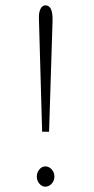

<svg xmlns="http://www.w3.org/2000/svg" viewBox="-20 -688 353 720"><path d="M138 -194 126 -617Q125 -640 131.5 -654Q138 -668 151 -668Q164 -668 171 -654Q178 -640 177 -607L164 -194ZM150 12Q137 12 127.5 0.5Q118 -11 118 -26Q118 -41 127.5 -52.5Q137 -64 150 -64Q164 -64 174 -52.5Q184 -41 184 -26Q184 -11 174 0.5Q164 12 150 12Z"/></svg>

Font: Inconsolata ExtraCondensed Light
Style: Regular
Weight: 300
Width: 2
Monospace: yes
Designer: Raph Levien, Cyreal, Brenton Simpson
Foundry: Raph Levien, Cyreal, Google
Version: Version 3.100; ttfautohint (v1.8.4.7-5d5b)